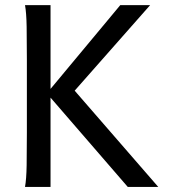

<svg xmlns="http://www.w3.org/2000/svg" viewBox="-20 -733 680 753"><path d="M178.2 -384.3 451.7 -712.9H568.8L272.9 -377.4L600.6 0H481L178.2 -350.1V0H78.1Q83.5 -29.3 84.5 -84.7Q85.4 -140.1 85.4 -212.4V-500.5Q85.4 -572.8 84.5 -628.2Q83.5 -683.6 78.1 -712.9H178.2Z"/></svg>

Font: Andika New Basic
Style: Regular
Weight: 400
Designer: Victor Gaultney, Annie Olsen, Julie Remington, Don Collingsworth, Eric Hays
Foundry: SIL International
Version: Version 5.500